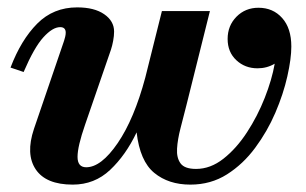

<svg xmlns="http://www.w3.org/2000/svg" viewBox="-20 -490 828 520"><path d="M210.5 -152.5Q190 -93.5 190 -65.2Q190 -37 213.5 -37Q254 -37 298.8 -102.5Q343.5 -168 373.5 -280L418.5 -460H548.5L485 -205.5Q477 -174 469 -143.2Q461 -112.5 459.5 -87.5Q458 -62.5 469 -47.5Q480 -32.5 511 -32.5Q550 -32.5 585.2 -60.2Q620.5 -88 649 -131.8Q677.5 -175.5 697 -225Q716.5 -274.5 724 -317.5Q703 -305 677.5 -305Q643.5 -305 620 -327Q596.5 -349 596.5 -384.5Q596.5 -420.5 620.5 -444.8Q644.5 -469 680 -469Q719.5 -469 744.2 -441.2Q769 -413.5 769 -364Q769 -331 758.2 -283.2Q747.5 -235.5 725.8 -184.8Q704 -134 671.2 -89.8Q638.5 -45.5 594.8 -17.8Q551 10 495.5 10Q436.5 10 397.8 -21.8Q359 -53.5 350 -131.5Q320.5 -69.5 278.2 -29.8Q236 10 177 10Q104.5 10 76.8 -31.2Q49 -72.5 72 -141L153.5 -379.5Q155 -384 156.5 -390.2Q158 -396.5 158 -401.5Q158 -416.5 143 -416.5Q122.5 -416.5 97.5 -389Q72.5 -361.5 44 -295L8.5 -307Q37 -382 80.8 -426Q124.5 -470 189 -470Q235.5 -470 262.2 -451.5Q289 -433 289 -404.5Q289 -393 286.5 -379.5Q284 -366 280.5 -355.5Z"/></svg>

Font: Bodoni* 06pt
Style: Bold Italic
Weight: 700
Italic angle: -13°
Version: Version 2.3